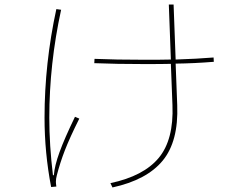

<svg xmlns="http://www.w3.org/2000/svg" viewBox="-20 -810 1040 845"><path d="M760 -347Q766 -188 696 -103Q626 -18 475 15L466 -4Q612 -35 678.5 -115Q745 -195 739 -347L732 -529Q695 -528 619 -528Q490 -528 395 -532L396 -551Q487 -547 618 -547Q695 -547 732 -548L723 -790H744L753 -548Q848 -551 920 -557L921 -538Q835 -531 753 -530ZM217 -39Q220 -80 242 -140.5Q264 -201 310 -296L329 -288Q287 -204 265.5 -148.5Q244 -93 230 -38Q226 -23 226 -10Q226 -3 228 11L205 13Q176 -138 176 -292Q176 -531 228 -770L249 -767Q197 -528 197 -292Q197 -171 213 -39Z"/></svg>

Font: IBM Plex Sans JP Thin
Style: Regular
Weight: 100
Designer: Mike Abbink; Paul van der Laan; Pieter van Rosmalen; Wujin Sim; Yejin Wi; Jinhee Kim; Boomi Park; Yona Kim; Kichan Ma
Foundry: Sandoll Inc.
Version: Version 1.001